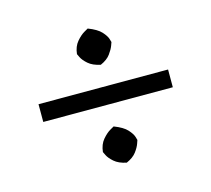

<svg xmlns="http://www.w3.org/2000/svg" viewBox="-79 -575 760 690"><g transform="rotate(-15 301.0 -230.0)"><path d="M60 -198V-264H542V-198ZM312 21Q283 15 267 1Q251 -13 245 -25.5Q239 -38 239 -38Q242 -66 257 -83.5Q272 -101 286 -109Q300 -117 300 -117Q334 -104 348.5 -88Q363 -72 366.5 -60Q370 -48 370 -48Q370 -48 365.5 -35Q361 -22 349 -6Q337 10 312 21ZM313 -343Q284 -349 268 -363Q252 -377 246 -389.5Q240 -402 240 -402Q243 -430 258 -447.5Q273 -465 287 -473Q301 -481 301 -481Q335 -468 349.5 -452Q364 -436 367.5 -424Q371 -412 371 -412Q371 -412 366.5 -399.5Q362 -387 350 -370.5Q338 -354 313 -343Z"/></g></svg>

Font: Eczar
Style: Regular
Weight: 400
Designer: Vaibhav Singh
Foundry: Rosetta Type Foundry
Version: Version 2.000